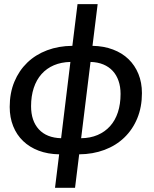

<svg xmlns="http://www.w3.org/2000/svg" viewBox="-20 -740 746 930"><path d="M373 -70.5Q417.5 -71 453 -86.2Q488.5 -101.5 513.2 -129Q538 -156.5 551 -196Q564 -235.5 564 -285Q564 -320 554.2 -348.2Q544.5 -376.5 526 -396.5Q507.5 -416.5 480.5 -427.8Q453.5 -439 418.5 -440ZM321 -440Q276.5 -439 241.2 -424Q206 -409 181.2 -381.2Q156.5 -353.5 143.5 -314Q130.5 -274.5 130.5 -225.5Q130.5 -154.5 168.2 -113.5Q206 -72.5 276 -70.5ZM428 -518Q482.5 -517 527 -500.2Q571.5 -483.5 602.5 -453.5Q633.5 -423.5 650.5 -381.8Q667.5 -340 667.5 -289Q667.5 -221.5 645 -167Q622.5 -112.5 582.2 -73.8Q542 -35 486 -14Q430 7 363.5 7.5L343.5 169.5H246.5L266.5 7.5Q211.5 6.5 167.2 -10.2Q123 -27 91.8 -57Q60.5 -87 43.8 -129Q27 -171 27 -222Q27 -289.5 49.5 -343.8Q72 -398 112.2 -436.8Q152.5 -475.5 208.2 -496.5Q264 -517.5 330.5 -518L355.5 -720H453Z"/></svg>

Font: Lato SemiBold
Style: Italic
Weight: 600
Italic angle: -7°
Designer: Lukasz Dziedzic with Adam Twardoch and Botio Nikoltchev
Foundry: tyPoland Lukasz Dziedzic
Version: Version 2.015; 2015-08-06; http://www.latofonts.com/